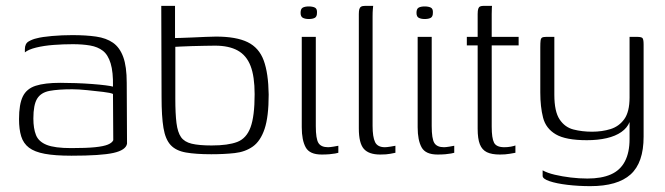

<svg xmlns="http://www.w3.org/2000/svg" viewBox="-20 -525 2273 656"><path d="M224 7Q168 7 133 0.5Q98 -6 79 -20.5Q60 -35 52.5 -59Q45 -83 45 -118Q45 -169 58 -195.5Q71 -222 102 -232Q133 -242 186 -242Q211 -242 239.5 -241Q268 -240 294.5 -238Q321 -236 340.5 -233.5Q360 -231 366 -229Q367 -279 358 -308.5Q349 -338 331.5 -351.5Q314 -365 288 -369.5Q262 -374 229 -374Q196 -374 163 -371.5Q130 -369 103.5 -362.5Q77 -356 65 -346V-357Q65 -376 78 -383.5Q91 -391 105 -394Q123 -399 157.5 -402Q192 -405 227 -405Q274 -405 308.5 -400Q343 -395 366 -379Q389 -363 401 -330.5Q413 -298 413 -242L414 -34Q410 -12 367.5 -2.5Q325 7 224 7ZM223 -19Q275 -19 304.5 -22Q334 -25 348.5 -31Q363 -37 367 -46L366 -204Q358 -208 332.5 -211Q307 -214 277.5 -217Q248 -220 227 -220Q179 -220 149.5 -214.5Q120 -209 107 -188Q94 -167 94 -120Q94 -86 103 -63.5Q112 -41 139.5 -30Q167 -19 223 -19Z M702 2Q649 2 615 -4Q581 -10 563 -29.5Q545 -49 538.5 -88Q532 -127 532 -193L531 -505H578V-395Q581 -395 598 -395.5Q615 -396 638 -397Q661 -398 683 -399Q705 -400 718 -400Q787 -400 826 -381Q865 -362 881 -318.5Q897 -275 898 -202Q898 -126 884 -84.5Q870 -43 844 -24.5Q818 -6 782 -2Q746 2 702 2ZM703 -28Q759 -28 790.5 -40Q822 -52 836 -90Q850 -128 850 -203Q850 -264 836 -300Q822 -336 792 -352.5Q762 -369 715 -369Q701 -369 679.5 -368.5Q658 -368 636 -367.5Q614 -367 598 -366Q582 -365 579 -365V-188Q579 -136 583 -104.5Q587 -73 598.5 -56.5Q610 -40 635 -34Q660 -28 703 -28Z M1079 3Q1038 3 1024.5 -21.5Q1011 -46 1011 -90V-399H1059V-94Q1059 -51 1068 -36.5Q1077 -22 1101 -22Q1107 -22 1119.5 -24Q1132 -26 1136 -27V-3Q1133 -2 1125 -0.5Q1117 1 1105.5 2Q1094 3 1079 3ZM1035 -460Q1023 -460 1015 -464Q1007 -468 1007 -481Q1007 -495 1014.5 -499Q1022 -503 1035 -503Q1048 -503 1056 -499Q1064 -495 1063 -481Q1063 -468 1055.5 -464Q1048 -460 1035 -460Z M1279 3Q1240 3 1223 -16.5Q1206 -36 1206 -86V-477Q1206 -487 1207.5 -493Q1209 -499 1213.5 -502Q1218 -505 1228 -505H1255Q1255 -504 1254 -494.5Q1253 -485 1253 -468V-95Q1253 -57 1261.5 -39.5Q1270 -22 1295 -22Q1301 -22 1314 -24Q1327 -26 1331 -27V-3Q1325 -2 1313 0.5Q1301 3 1279 3Z M1475 3Q1434 3 1420.5 -21.5Q1407 -46 1407 -90V-399H1455V-94Q1455 -51 1464 -36.5Q1473 -22 1497 -22Q1503 -22 1515.5 -24Q1528 -26 1532 -27V-3Q1529 -2 1521 -0.5Q1513 1 1501.5 2Q1490 3 1475 3ZM1431 -460Q1419 -460 1411 -464Q1403 -468 1403 -481Q1403 -495 1410.5 -499Q1418 -503 1431 -503Q1444 -503 1452 -499Q1460 -495 1459 -481Q1459 -468 1451.5 -464Q1444 -460 1431 -460Z M1688 3Q1660 3 1643.5 -5Q1627 -13 1619.5 -32Q1612 -51 1612 -85V-370H1575V-399H1612V-477Q1612 -489 1614 -495Q1616 -501 1620.5 -503Q1625 -505 1633 -505H1661Q1661 -504 1660.5 -497.5Q1660 -491 1660 -477V-399H1752V-370H1660V-92Q1660 -53 1668 -37.5Q1676 -22 1703 -22Q1715 -22 1725.5 -24Q1736 -26 1741 -28V-3Q1735 -2 1721 0.5Q1707 3 1688 3Z M1997 111Q1956 111 1918.5 106.5Q1881 102 1857.5 94Q1834 86 1834 76V57Q1850 66 1875.5 72Q1901 78 1930 81.5Q1959 85 1987 85Q2035 85 2067 71Q2099 57 2115 26.5Q2131 -4 2131 -50V-108Q2123 -88 2103 -74Q2083 -60 2053 -53Q2023 -46 1985 -46Q1913 -46 1879 -66Q1845 -86 1835.5 -123Q1826 -160 1826 -209V-364Q1826 -379 1827 -386.5Q1828 -394 1832 -396.5Q1836 -399 1846 -399H1874Q1874 -373 1874 -348.5Q1874 -324 1874 -300Q1874 -276 1874 -251.5Q1874 -227 1874 -201Q1874 -144 1892 -117Q1910 -90 1939.5 -82.5Q1969 -75 2003 -75Q2037 -75 2066 -84Q2095 -93 2113 -118Q2131 -143 2131 -192V-399H2157Q2170 -399 2174.5 -395.5Q2179 -392 2179 -373V-58Q2179 31 2134.5 71Q2090 111 1997 111Z"/></svg>

Font: Genos Light
Style: Regular
Weight: 300
Designer: Robert E. Leuschke
Foundry: Robert E. Leuschke
Version: Version 1.010